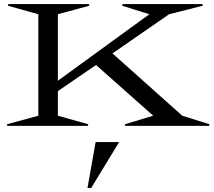

<svg xmlns="http://www.w3.org/2000/svg" viewBox="-20 -620 1052 946"><path d="M265.1 -49.8 415 -7.8 413.1 0H16.1L14.2 -7.8L168.9 -49.8V-549.8L19 -591.8L21 -600.1H418L419.9 -591.8L265.1 -549.8V-222.2L715.8 -549.8L582 -591.8L584 -600.1H977.1L979 -591.8L813 -549.8L534.2 -356.9L877.9 -49.8L1012.2 -7.8L1009.8 0H597.2L595.2 -7.8L734.9 -49.8L453.1 -299.8L265.1 -170.9ZM411.1 306.2 451.2 80.1H566.9L429.2 306.2Z"/></svg>

Font: Halibut Exp
Style: Regular
Weight: 400
Width: 7
Designer: Matteo Maggi
Foundry: Collletttivo
Version: Version 3.080 | FøM Fix